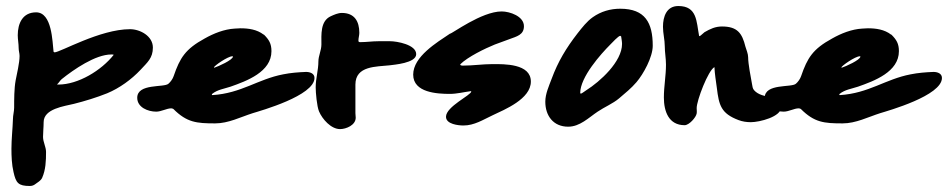

<svg xmlns="http://www.w3.org/2000/svg" viewBox="-20 -542 3150 638"><path d="M79 76C86 76 92 74 97 70C104 65 116 58 120 49C132 22 133 -8 133 -37C133 -54 123 -70 123 -87C123 -103 125 -119 125 -136C125 -181 194 -189 226 -197C262 -206 301 -218 336 -232C377 -249 417 -278 447 -310C470 -335 488 -349 488 -384C488 -422 446 -445 412 -445C312 -445 180 -368 161 -368L158 -370C154 -404 153 -501 100 -501C55 -501 39 -464 39 -425C39 -411 42 -397 42 -382C42 -373 45 -365 45 -356C45 -333 36 -296 32 -275C27 -248 27 -212 27 -184C27 -172 23 -159 23 -146C22 -114 18 -80 18 -48C18 -23 19 5 25 30C33 66 41 76 79 76ZM170 -261V-262C176 -267 179 -274 185 -279C225 -311 297 -361 350 -361C353 -361 355 -361 358 -360C317 -308 240 -261 174 -261Z M436 -217C436 -185 472 -171 499 -171C516 -171 534 -182 549 -182C551 -182 554 -181 556 -180C601 -135 633 -132 695 -132C739 -132 779 -153 820 -166C846 -174 1025 -224 1025 -283C1025 -298 1010 -303 997 -303C971 -302 946 -300 921 -295C837 -279 782 -232 686 -226C685 -226 684 -226 684 -227C684 -228 684 -229 685 -230C702 -244 725 -247 746 -254C800 -273 882 -303 882 -372C882 -397 874 -410 857 -427H856C834 -444 806 -448 779 -448C773 -448 766 -447 760 -447C725 -445 690 -431 660 -414C596 -379 578 -350 557 -289C554 -280 547 -270 540 -264C526 -250 436 -266 436 -217ZM691 -318C691 -323 737 -355 752 -355C753 -355 754 -355 754 -354C754 -343 705 -321 692 -317Z M1110 -113C1130 -113 1162 -126 1162 -151C1162 -156 1161 -161 1161 -166V-261C1161 -324 1231 -320 1275 -325C1288 -327 1363 -332 1363 -362C1363 -394 1298 -405 1277 -405H1237C1217 -405 1198 -402 1178 -402C1176 -402 1174 -402 1172 -403L1171 -407C1171 -416 1174 -424 1174 -433C1174 -471 1158 -499 1116 -499C1103 -499 1090 -493 1079 -488C1044 -472 1048 -427 1048 -394C1048 -375 1038 -356 1038 -338C1038 -309 1029 -281 1029 -252C1029 -234 1033 -189 1040 -172C1051 -146 1080 -113 1110 -113Z M1475 -230C1498 -230 1521 -236 1544 -239C1545 -239 1546 -239 1546 -238C1546 -226 1462 -188 1462 -154C1462 -129 1504 -125 1520 -125C1556 -125 1585 -144 1617 -159C1657 -178 1744 -213 1744 -271C1744 -331 1655 -329 1617 -329C1584 -329 1552 -324 1519 -324C1516 -324 1514 -324 1511 -325L1509 -328C1534 -353 1592 -381 1624 -394L1673 -412C1697 -421 1721 -426 1721 -455C1721 -488 1674 -504 1647 -504C1580 -504 1481 -429 1475 -430C1432 -401 1353 -354 1353 -294C1353 -234 1433 -230 1475 -230Z M2041 -513C2008 -513 1977 -504 1950 -485C1930 -471 1914 -450 1899 -431C1861 -382 1834 -337 1813 -280C1804 -256 1792 -230 1792 -204C1792 -157 1819 -121 1868 -121C1907 -121 1936 -151 1966 -171C1988 -186 2017 -198 2037 -215C2057 -232 2078 -249 2095 -269C2118 -296 2149 -352 2149 -390C2149 -466 2124 -513 2041 -513ZM1908 -233C1908 -286 1977 -363 2008 -394C2013 -399 2035 -423 2041 -423L2044 -421C2045 -413 2047 -404 2047 -396C2047 -337 1974 -271 1928 -242C1924 -240 1914 -231 1910 -231C1909 -231 1908 -232 1908 -233Z M2234 -522C2195 -522 2183 -487 2183 -453C2183 -431 2189 -410 2189 -388C2189 -368 2193 -348 2193 -327C2193 -290 2186 -255 2186 -218C2186 -172 2202 -126 2255 -126C2270 -126 2293 -152 2295 -165C2296 -171 2295 -177 2295 -183C2295 -208 2333 -308 2354 -319C2355 -296 2359 -273 2362 -250C2369 -192 2376 -165 2434 -143C2447 -138 2461 -136 2475 -136C2504 -136 2576 -154 2576 -186C2576 -228 2513 -211 2486 -242C2481 -247 2480 -256 2479 -262C2475 -284 2466 -330 2466 -352C2466 -363 2460 -377 2457 -387C2446 -432 2430 -454 2379 -454C2357 -454 2340 -446 2321 -435C2318 -433 2307 -422 2305 -422C2304 -422 2303 -422 2303 -423C2294 -470 2297 -522 2234 -522Z M2521 -217C2521 -185 2557 -171 2584 -171C2601 -171 2619 -182 2634 -182C2636 -182 2639 -181 2641 -180C2686 -135 2718 -132 2780 -132C2824 -132 2864 -153 2905 -166C2931 -174 3110 -224 3110 -283C3110 -298 3095 -303 3082 -303C3056 -302 3031 -300 3006 -295C2922 -279 2867 -232 2771 -226C2770 -226 2769 -226 2769 -227C2769 -228 2769 -229 2770 -230C2787 -244 2810 -247 2831 -254C2885 -273 2967 -303 2967 -372C2967 -397 2959 -410 2942 -427H2941C2919 -444 2891 -448 2864 -448C2858 -448 2851 -447 2845 -447C2810 -445 2775 -431 2745 -414C2681 -379 2663 -350 2642 -289C2639 -280 2632 -270 2625 -264C2611 -250 2521 -266 2521 -217ZM2776 -318C2776 -323 2822 -355 2837 -355C2838 -355 2839 -355 2839 -354C2839 -343 2790 -321 2777 -317Z"/></svg>

Font: ChillLongCangKaiShu ExtraBold
Style: Regular
Weight: 800
Version: Version 3.500;Glyphs 3.1.1 (3135)